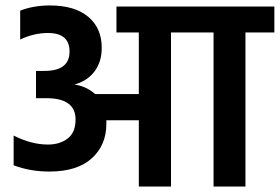

<svg xmlns="http://www.w3.org/2000/svg" viewBox="-20 -684 1026 704"><path d="M986 -660V-565H880V0H763V-565H607V0H489V-243H370V-230Q370 -152 316.5 -103.5Q263 -55 161 -55Q90 -55 30 -78V-187Q95 -154 156 -154Q199 -154 228 -176Q257 -198 257 -246Q257 -324 150 -324H112V-424H143Q235 -424 235 -495Q235 -563 156 -563Q104 -563 54 -539V-645Q103 -664 163 -664Q254 -664 303.5 -622.5Q353 -581 353 -509Q353 -457 326.5 -422Q300 -387 253 -374Q296 -368 329 -339H489V-565H407V-660Z"/></svg>

Font: Hind Semibold
Style: Regular
Weight: 600
Designer: Manushi Parikh, Satya Rajpurohit
Foundry: Indian Type Foundry
Version: Version 1.201;PS 1.0;hotconv 1.0.78;makeotf.lib2.5.61930; tt